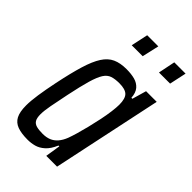

<svg xmlns="http://www.w3.org/2000/svg" viewBox="-213 -761 842 842"><g transform="rotate(45 208.0 -339.5)"><path d="M131 8Q92 8 67.5 -1Q43 -10 31.5 -32Q20 -54 20 -94Q20 -122 26 -162.5Q32 -203 43 -256Q59 -333 74.5 -384Q90 -435 109 -464.5Q128 -494 154.5 -506Q181 -518 219 -518Q249 -518 271 -512Q293 -506 307 -490Q321 -474 323 -444H329L348 -510H414L306 0H239L250 -70H245Q231 -37 212 -20Q193 -3 172.5 2.5Q152 8 131 8ZM159 -57Q182 -57 199 -64Q216 -71 229 -86Q242 -101 251 -124Q257 -140 264.5 -165.5Q272 -191 279.5 -221.5Q287 -252 293.5 -283Q300 -314 303.5 -341Q307 -368 307 -385Q307 -423 292 -437.5Q277 -452 241 -452Q214 -452 196 -446Q178 -440 165.5 -420.5Q153 -401 141.5 -361.5Q130 -322 116 -255Q105 -202 98.5 -167.5Q92 -133 92 -111Q92 -88 99 -76.5Q106 -65 121 -61Q136 -57 159 -57ZM330 -608 346 -687H416L399 -608ZM161 -608 178 -687H247L229 -608Z"/></g></svg>

Font: Saira Condensed
Style: Italic
Weight: 400
Width: 3
Italic angle: -12°
Designer: Hector Gatti with collaboration of the Omnibus-Type team
Foundry: Omnibus-Type
Version: Version 1.100